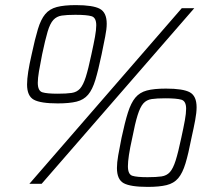

<svg xmlns="http://www.w3.org/2000/svg" viewBox="-20 -720 844 752"><path d="M206 -315Q139 -315 112.5 -329.5Q86 -344 86 -389Q86 -410 90.5 -439Q95 -468 104 -507Q117 -568 128.5 -606Q140 -644 157 -664.5Q174 -685 202.5 -692.5Q231 -700 277 -700Q344 -700 371 -685.5Q398 -671 398 -627Q398 -606 392 -576.5Q386 -547 378 -507Q365 -445 353.5 -407Q342 -369 325 -349Q308 -329 280 -322Q252 -315 206 -315ZM95 0 692 -688H741L143 0ZM206 -353Q240 -353 260.5 -356Q281 -359 293.5 -373Q306 -387 316 -418.5Q326 -450 338 -507Q347 -548 352 -575.5Q357 -603 357 -621Q357 -651 338.5 -656.5Q320 -662 275 -662Q242 -662 222 -659Q202 -656 189 -642Q176 -628 166.5 -596Q157 -564 145 -507Q137 -467 132.5 -440Q128 -413 128 -396Q128 -364 146 -358.5Q164 -353 206 -353ZM559 12Q491 12 464.5 -2.5Q438 -17 438 -62Q438 -83 443 -111.5Q448 -140 456 -180Q469 -241 481 -279Q493 -317 510 -337.5Q527 -358 555 -365.5Q583 -373 630 -373Q697 -373 723.5 -358.5Q750 -344 750 -300Q750 -279 744.5 -249.5Q739 -220 730 -180Q718 -118 706.5 -80Q695 -42 678 -22Q661 -2 632.5 5Q604 12 559 12ZM558 -26Q592 -26 612.5 -29Q633 -32 645.5 -46Q658 -60 668 -91.5Q678 -123 690 -180Q699 -221 704 -248.5Q709 -276 709 -294Q709 -324 690.5 -329.5Q672 -335 627 -335Q594 -335 574 -332Q554 -329 541.5 -315Q529 -301 519 -269Q509 -237 498 -180Q489 -140 485 -113Q481 -86 481 -69Q481 -37 498.5 -31.5Q516 -26 558 -26Z"/></svg>

Font: Saira ExtraLight
Style: Italic
Weight: 200
Italic angle: -12°
Designer: Hector Gatti with collaboration of the Omnibus-Type team
Foundry: Omnibus-Type
Version: Version 1.100; ttfautohint (v1.8.3)